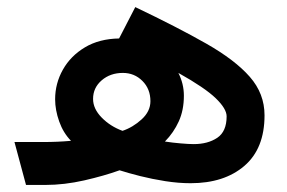

<svg xmlns="http://www.w3.org/2000/svg" viewBox="-20 -524 812 544"><path d="M21 -121.6H102.1Q143.1 -121.6 181.2 -125Q159.2 -147.5 147.7 -179.9Q136.2 -212.4 136.2 -242.7Q136.2 -287.6 158.2 -326.7Q180.2 -365.7 220.7 -389.9Q261.2 -414.1 317.4 -415L363.3 -503.9Q482.9 -446.8 564.5 -400.4Q646 -354 687.7 -306.4Q729.5 -258.8 729.5 -197.3Q729.5 -103 672.4 -54Q615.2 -4.9 520 -4.9Q485.8 -4.9 448.5 -10.7Q411.1 -16.6 377.2 -25.1Q343.3 -33.7 318.8 -41.5Q275.4 -25.9 218.8 -12.9Q162.1 0 108.4 0H53.7ZM447.3 -123Q469.2 -119.6 492.2 -117.7Q515.1 -115.7 528.8 -115.7Q568.8 -115.7 595.5 -133.5Q622.1 -151.4 622.1 -194.3Q622.1 -215.8 591.3 -245.6Q560.5 -275.4 485.4 -317.4Q501 -286.6 501 -252.9Q501 -211.9 486.6 -180.2Q472.2 -148.4 447.3 -123ZM243.7 -243.7Q243.7 -215.8 268.1 -190.9Q292.5 -166 327.1 -153.3Q356.4 -163.1 381.3 -185.8Q406.2 -208.5 406.2 -237.3Q406.2 -272 383.5 -294.7Q360.8 -317.4 328.1 -317.4Q292.5 -317.4 268.1 -296.4Q243.7 -275.4 243.7 -243.7Z"/></svg>

Font: Vazirmatn RD FD SemiBold
Style: Regular
Weight: 600
Designer: Saber Rastikerdar
Foundry: Saber Rastikerdar
Version: Version 33.003